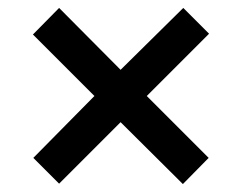

<svg xmlns="http://www.w3.org/2000/svg" viewBox="-20 -595 612 484"><path d="M442 -575 284 -419 129 -575 63 -508 218 -353 64 -197 129 -132 284 -287 441 -131 506 -197 350 -353 507 -510Z"/></svg>

Font: Noto Sans Myanmar SemiBold
Style: Regular
Weight: 600
Designer: Monotype Design Team
Foundry: Monotype Imaging Inc.
Version: Version 2.107